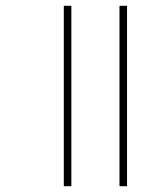

<svg xmlns="http://www.w3.org/2000/svg" viewBox="-20 -642 567 662"><path d="M392 0H418V-622H392ZM200 0H226V-622H200Z"/></svg>

Font: Noto Sans Gurmukhi UI Thin
Style: Regular
Weight: 100
Designer: Jelle Bosma - Monotype Design Team
Foundry: Monotype Imaging Inc.
Version: Version 2.004